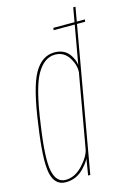

<svg xmlns="http://www.w3.org/2000/svg" viewBox="-120 -844 611 906"><g transform="rotate(-15 185.5 -391.0)"><path d="M215 -704.5H369L371 -715.5H217ZM195 0H205.5L343.5 -785H332.5L206 -68ZM86 3.5Q137 3.5 173.8 -34Q210.5 -71.5 217 -105.5V-127.5Q210 -89 171.5 -48.2Q133 -7.5 88 -7.5Q43 -7.5 30 -66.8Q17 -126 40.5 -286.5Q64.5 -463.5 101.2 -527.5Q138 -591.5 191 -591.5Q236 -591.5 260.2 -551.2Q284.5 -511 278 -472.5L284 -493.5Q290.5 -527.5 266 -565Q241.5 -602.5 191 -602.5Q129.5 -602.5 91.2 -535Q53 -467.5 29 -286.5Q5 -122 18.8 -59.2Q32.5 3.5 86 3.5Z"/></g></svg>

Font: Anybody Thin Condensed
Style: Italic
Weight: 100
Width: 3
Italic angle: -10°
Version: Version 1.113;gftools[0.9.25]